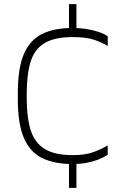

<svg xmlns="http://www.w3.org/2000/svg" viewBox="-20 -781 591 927"><path d="M331 11Q244 11 185 -17Q126 -45 96 -113.5Q66 -182 66 -302V-332Q66 -452 95.5 -520.5Q125 -589 184 -617.5Q243 -646 331 -646Q366 -646 397 -641Q428 -636 454.5 -627.5Q481 -619 500 -606V-559Q469 -578 431 -590Q393 -602 331 -602Q243 -602 194.5 -572.5Q146 -543 127.5 -482Q109 -421 109 -326V-308Q109 -214 128 -153Q147 -92 195.5 -62Q244 -32 331 -32Q392 -32 433.5 -47.5Q475 -63 500 -79V-34Q479 -20 453 -10Q427 0 396.5 5.5Q366 11 331 11ZM313 126V-11H349V126ZM313 -624V-761H349V-624Z"/></svg>

Font: Matangi Light
Style: Regular
Weight: 300
Designer: Prashant Pant
Foundry: The Graphic Ant
Version: Version 3.002